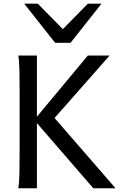

<svg xmlns="http://www.w3.org/2000/svg" viewBox="-20 -1011 680 1031"><path d="M178.2 -384.3 451.7 -712.9H568.8L272.9 -377.4L600.6 0H481L178.2 -350.1V0H78.1Q83.5 -29.3 84.5 -84.7Q85.4 -140.1 85.4 -212.4V-500.5Q85.4 -572.8 84.5 -628.2Q83.5 -683.6 78.1 -712.9H178.2ZM183.1 -991.2 317.4 -854.5 451.7 -991.2H524.9L358.9 -781.2H275.9L109.9 -991.2Z"/></svg>

Font: Andika Eur
Style: Regular
Weight: 400
Designer: Victor Gaultney, Annie Olsen, Julie Remington, Don Collingsworth, Eric Hays, Becca Hirsbrunner
Foundry: SIL International
Version: Version 5.000